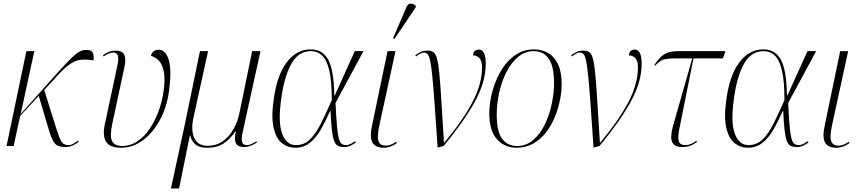

<svg xmlns="http://www.w3.org/2000/svg" viewBox="-20 -825 4871 1085"><path d="M17 0 129 -536H174L97 -181L314 -424Q370 -486 402.5 -514.5Q435 -543 468 -543Q498 -543 505 -525.5Q512 -508 508 -484Q469 -490 439.5 -487.5Q410 -485 379.5 -465.5Q349 -446 308 -401L230 -316L298 -99Q314 -48 326 -26.5Q338 -5 367 -5Q381 -5 394 -12.5Q407 -20 420 -30L425 -23Q406 -9 388 -1.5Q370 6 349 6Q308 6 291 -13.5Q274 -33 259 -81L199 -283L94 -170L57 0Z M664 10Q602 10 580 -23Q558 -56 573 -126L643 -453Q652 -496 645.5 -512Q639 -528 620 -528Q610 -528 597 -523.5Q584 -519 565 -506L562 -513Q579 -526 596.5 -532.5Q614 -539 632 -539Q671 -539 682 -516Q693 -493 684 -450L615 -128Q599 -53 614 -26.5Q629 0 670 0Q717 0 756.5 -26.5Q796 -53 826 -97.5Q856 -142 876 -196.5Q896 -251 904 -307Q914 -377 906 -419Q898 -461 878 -482Q858 -503 833 -509Q837 -528 850 -536Q863 -544 875 -544Q918 -544 934.5 -483Q951 -422 935 -309Q922 -216 882 -144Q842 -72 785.5 -31Q729 10 664 10Z M946 240 1027 -134 1110 -536H1156L1073 -159Q1058 -89 1078 -45Q1098 -1 1154 -1Q1202 -1 1238.5 -26.5Q1275 -52 1299 -94.5Q1323 -137 1333 -186L1405 -536H1452L1350 -72Q1343 -40 1348 -22.5Q1353 -5 1375 -5Q1387 -5 1399.5 -10.5Q1412 -16 1429 -27L1432 -20Q1394 6 1360 6Q1325 6 1313.5 -15Q1302 -36 1313 -84H1311Q1282 -40 1244.5 -15Q1207 10 1152 10Q1102 10 1080.5 -12.5Q1059 -35 1055 -60H1053L992 240Z M1648 10Q1607 10 1574 -15.5Q1541 -41 1526.5 -101.5Q1512 -162 1527 -265Q1545 -399 1600 -472.5Q1655 -546 1736 -546Q1803 -546 1835 -487Q1867 -428 1869 -286H1872L1985 -536H2034L1876 -243Q1880 -163 1884 -116Q1888 -69 1894 -45Q1900 -21 1910 -13Q1920 -5 1936 -5Q1949 -5 1963 -12.5Q1977 -20 1987 -27L1991 -20Q1978 -10 1961 -2Q1944 6 1925 6Q1904 6 1890 -1Q1876 -8 1868 -29Q1860 -50 1855.5 -90.5Q1851 -131 1848 -197H1845Q1821 -142 1794 -94.5Q1767 -47 1731.5 -18.5Q1696 10 1648 10ZM1652 -5Q1699 -5 1732 -37.5Q1765 -70 1793.5 -127Q1822 -184 1855 -259Q1855 -365 1841 -425.5Q1827 -486 1800.5 -511Q1774 -536 1737 -536Q1667 -536 1627 -465.5Q1587 -395 1570 -272Q1550 -136 1574 -70.5Q1598 -5 1652 -5Z M2150 10Q2100 10 2084 -20.5Q2068 -51 2083 -118L2170 -536H2215L2124 -118Q2117 -86 2115.5 -59.5Q2114 -33 2124 -17.5Q2134 -2 2161 -2Q2176 -2 2190 -8Q2204 -14 2219 -24L2222 -16Q2208 -5 2188 2.5Q2168 10 2150 10ZM2209 -605 2201 -608 2276 -783Q2285 -805 2301 -804.5Q2317 -804 2330 -792L2329 -783Z M2453 9Q2443 -140 2436 -238.5Q2429 -337 2423 -395Q2417 -453 2411 -481.5Q2405 -510 2396.5 -519Q2388 -528 2375 -528Q2359 -528 2331 -506L2327 -513Q2342 -524 2357.5 -531.5Q2373 -539 2395 -539Q2415 -539 2428 -531Q2441 -523 2449 -495.5Q2457 -468 2462.5 -411.5Q2468 -355 2474 -259.5Q2480 -164 2489 -19H2491Q2596 -145 2650 -248Q2704 -351 2704 -445Q2704 -482 2689 -497Q2674 -512 2653 -512Q2654 -530 2663.5 -537.5Q2673 -545 2686 -545Q2725 -545 2725 -465Q2725 -360 2661 -246Q2597 -132 2487 0Z M2900 10Q2832 10 2788.5 -38Q2745 -86 2745 -185Q2745 -228 2755 -277Q2765 -326 2785 -373.5Q2805 -421 2835 -460Q2865 -499 2906 -522.5Q2947 -546 2998 -546Q3041 -546 3076.5 -526Q3112 -506 3133 -462.5Q3154 -419 3154 -348Q3154 -306 3144 -257.5Q3134 -209 3114.5 -161.5Q3095 -114 3064.5 -75.5Q3034 -37 2993 -13.5Q2952 10 2900 10ZM2902 0Q2954 0 2993.5 -34Q3033 -68 3059 -122Q3085 -176 3098 -238Q3111 -300 3111 -356Q3111 -450 3081 -493Q3051 -536 2996 -536Q2946 -536 2907 -503Q2868 -470 2841 -416Q2814 -362 2800.5 -299.5Q2787 -237 2787 -178Q2787 -80 2818 -40Q2849 0 2902 0Z M3334 9Q3324 -140 3317 -238.5Q3310 -337 3304 -395Q3298 -453 3292 -481.5Q3286 -510 3277.5 -519Q3269 -528 3256 -528Q3240 -528 3212 -506L3208 -513Q3223 -524 3238.5 -531.5Q3254 -539 3276 -539Q3296 -539 3309 -531Q3322 -523 3330 -495.5Q3338 -468 3343.5 -411.5Q3349 -355 3355 -259.5Q3361 -164 3370 -19H3372Q3477 -145 3531 -248Q3585 -351 3585 -445Q3585 -482 3570 -497Q3555 -512 3534 -512Q3535 -530 3544.5 -537.5Q3554 -545 3567 -545Q3606 -545 3606 -465Q3606 -360 3542 -246Q3478 -132 3368 0Z M3836 6Q3800 6 3786 -10.5Q3772 -27 3773 -53Q3774 -79 3782 -109L3892 -495H3795Q3763 -495 3743.5 -491.5Q3724 -488 3710.5 -479Q3697 -470 3682 -454L3677 -457Q3694 -482 3710.5 -499.5Q3727 -517 3751 -526.5Q3775 -536 3816 -536H4080L4065 -495H3899L3819 -97Q3809 -48 3816 -26.5Q3823 -5 3852 -5Q3871 -5 3887 -12.5Q3903 -20 3915 -30L3919 -23Q3899 -8 3880 -1Q3861 6 3836 6Z M4206 10Q4165 10 4132 -15.5Q4099 -41 4084.5 -101.5Q4070 -162 4085 -265Q4103 -399 4158 -472.5Q4213 -546 4294 -546Q4361 -546 4393 -487Q4425 -428 4427 -286H4430L4543 -536H4592L4434 -243Q4438 -163 4442 -116Q4446 -69 4452 -45Q4458 -21 4468 -13Q4478 -5 4494 -5Q4507 -5 4521 -12.5Q4535 -20 4545 -27L4549 -20Q4536 -10 4519 -2Q4502 6 4483 6Q4462 6 4448 -1Q4434 -8 4426 -29Q4418 -50 4413.5 -90.5Q4409 -131 4406 -197H4403Q4379 -142 4352 -94.5Q4325 -47 4289.5 -18.5Q4254 10 4206 10ZM4210 -5Q4257 -5 4290 -37.5Q4323 -70 4351.5 -127Q4380 -184 4413 -259Q4413 -365 4399 -425.5Q4385 -486 4358.5 -511Q4332 -536 4295 -536Q4225 -536 4185 -465.5Q4145 -395 4128 -272Q4108 -136 4132 -70.5Q4156 -5 4210 -5Z M4708 10Q4658 10 4642 -20.5Q4626 -51 4641 -118L4728 -536H4773L4682 -118Q4675 -86 4673.5 -59.5Q4672 -33 4682 -17.5Q4692 -2 4719 -2Q4734 -2 4748 -8Q4762 -14 4777 -24L4780 -16Q4766 -5 4746 2.5Q4726 10 4708 10Z"/></svg>

Font: Noto Serif Display SemiCondensed ExtraLight
Style: Italic
Weight: 200
Width: 4
Italic angle: -12°
Designer: Monotype Design Team
Foundry: Monotype Imaging Inc.
Version: Version 2.009